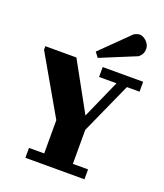

<svg xmlns="http://www.w3.org/2000/svg" viewBox="-153 -955 905 1057"><g transform="rotate(20 299.0 -426.5)"><path d="M15 -615H197L353 -332L453 -557H351V-615H588V-557H514L379 -257V-58H468V0H122V-58H211V-253L15 -594ZM449 -842Q469 -853 483 -853Q491 -853 501 -848.5Q511 -844 520 -836Q529 -828 535.5 -816Q542 -804 542 -789Q542 -759 517 -739L308 -653L286 -682Z"/></g></svg>

Font: Bigshot One
Style: Regular
Weight: 400
Designer: Gesine Todt
Foundry: Gesine Todt
Version: Version 1.001